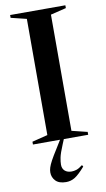

<svg xmlns="http://www.w3.org/2000/svg" viewBox="-103 -763 574 1044"><g transform="rotate(-10 184.5 -241.0)"><path d="M191.5 26.5Q172 73 167.5 95.8Q163 118.5 163 134.5Q163 156.5 176.8 168.8Q190.5 181 214 181Q226 181 240.2 176.8Q254.5 172.5 275 156.5L280.5 165.5Q245.5 205.5 223.2 219Q201 232.5 175 232.5Q136 232.5 117.2 213Q98.5 193.5 98.5 166Q98.5 153.5 103 139Q107.5 124.5 119.5 102.2Q131.5 80 155 43L181.5 0H32V-15.5L118 -37V-678.5L32 -699.5V-715H337V-699.5L251 -678.5V-37L337 -15.5V0H202.5Z"/></g></svg>

Font: Newsreader 72pt Medium
Style: Regular
Weight: 500
Designer: Hugues Gentile
Foundry: Production Type
Version: Version 1.003; ttfautohint (v1.8.3)